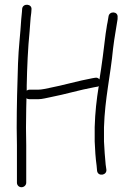

<svg xmlns="http://www.w3.org/2000/svg" viewBox="-20 -728 563 805"><path d="M90 38V-120C90 -140.7 89.7 -164.7 89 -192C89 -218.7 89.3 -246.7 90 -276C90 -288 90.3 -301.3 91 -316C94.3 -313.3 98.3 -312 103 -312H140C156.6 -312 178.7 -318.2 193.5 -321C252.7 -332.3 314.3 -351.2 374 -362L385 -364C388.3 -364 391.3 -365 394 -367C384.7 -309.2 378.9 -257.9 377 -195V-135C378.2 -101.7 380.8 -63.5 385 -34L387 -12C390.2 13.5 429.1 7.5 426 -17L423 -38C420.3 -66.8 417.3 -103.6 416 -135V-194C419.7 -315.4 443.1 -409.4 454 -524C460.7 -578.9 466.3 -601.4 473 -648V-655C476.3 -681.3 438 -682.8 435 -659L431 -635C426.6 -616.1 427 -607.2 423 -587C416.1 -528.2 406.5 -452.3 397 -395C392.3 -401 386.3 -403.3 379 -402L367 -400C307.8 -389.2 244.9 -370.3 185.5 -359C173.4 -356.7 154.9 -352 140 -352H103C99 -352 95.3 -350.7 92 -348V-369C93.6 -447.9 97.1 -526.3 104 -595C107.2 -628.6 106.9 -647.1 111 -674L112 -688C115.1 -712.4 76.4 -715.7 73 -692L72 -678C70.7 -668.7 69.7 -658.3 69 -647C65.5 -584.8 57.8 -529.7 55.5 -461.5C52.5 -373.8 50 -280.3 50 -192C50.7 -164.7 51 -140.7 51 -120V38C51 48.6 59.4 57 70 57C80.6 57 90 48.6 90 38Z"/></svg>

Font: Just Breathe
Style: Regular
Weight: 400
Foundry: Cannot Into Space Fonts
Version: Version 0.72